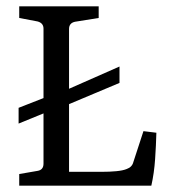

<svg xmlns="http://www.w3.org/2000/svg" viewBox="-20 -589 538 609"><path d="M39 -247 154 -292H164L359 -378V-326L164 -244H154L39 -197ZM435 -173 476 -168Q475 -129 472 -84.5Q469 -40 460 0H41V-37L99 -47Q118 -50 118 -70V-498Q118 -516 99 -521L41 -532V-569H293V-532L218 -520Q199 -516 199 -497V-44H302Q328 -44 349 -46Q370 -48 382 -53Q399 -59 403 -75Z"/></svg>

Font: Rasa
Style: Regular
Weight: 400
Designer: Anna Giedrys (Yrsa+Rasa design), David Brezina (Yrsa art-direction, Rasa art-direction, design)
Foundry: Rosetta Type Foundry
Version: Version 2.004